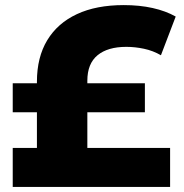

<svg xmlns="http://www.w3.org/2000/svg" viewBox="-20 -734 721 754"><path d="M125 -18V-413Q125 -509 165.5 -576Q206 -643 282 -678.5Q358 -714 466 -714Q528 -714 579.5 -702.5Q631 -691 670 -669L612 -517Q581 -535 545.5 -542.5Q510 -550 476 -550Q403 -550 363 -517Q323 -484 323 -417V-18ZM30 0V-153H648V0ZM30 -293V-407H549V-293Z"/></svg>

Font: MOST Montserrat ExtraBold
Style: Regular
Weight: 800
Designer: Julieta Ulanovsky
Foundry: Julieta Ulanovsky
Version: Version 8.000;March 11, 2024;FontCreator 15.0.0.2926 64-bit